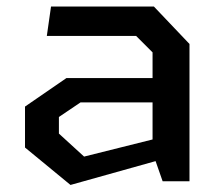

<svg xmlns="http://www.w3.org/2000/svg" viewBox="-20 -540 660 572"><path d="M464.5 0H544.5V-409L438.5 -520.5H132L119.5 -433H385.5L434.5 -384V-307.5H178L54.5 -222.5V-100.5L190 11L443.5 -60ZM155.5 -142V-191.5L220 -235H434.5V-124.5L230.5 -73.5Z"/></svg>

Font: Monaspace Krypton Medium
Style: Regular
Weight: 500
Designer: Riley Cran & the Lettermatic Team
Foundry: Lettermatic
Version: Version 1.101 (Monaspace Krypton)